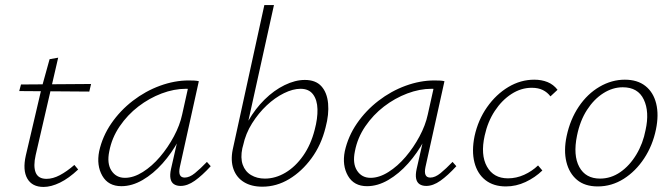

<svg xmlns="http://www.w3.org/2000/svg" viewBox="-20 -731 2658 759"><path d="M152 8Q107 8 88 -25Q69 -58 82 -116L145 -385L176 -497L210 -503L121 -118Q111 -74 121 -49Q131 -24 164 -24Q189 -24 216.5 -38.5Q244 -53 274 -79L289 -61Q252 -26 217 -9Q182 8 152 8ZM56 -371 63 -397 340 -399 333 -369Z M460 5Q408 5 384.5 -36Q361 -77 372 -133Q385 -192 420 -243Q455 -294 505 -332.5Q555 -371 612.5 -392Q670 -413 726 -413Q738 -413 748 -412.5Q758 -412 766 -410L691 -71Q682 -29 710 -29Q729 -29 750.5 -46.5Q772 -64 798 -91L813 -74Q779 -37 750 -16.5Q721 4 694 4Q678 4 667.5 -3Q657 -10 654 -25Q651 -40 656 -63L697 -243L724 -277Q713 -226 686 -176Q659 -126 622.5 -85Q586 -44 544 -19.5Q502 5 460 5ZM474 -28Q508 -28 544.5 -51Q581 -74 612.5 -111Q644 -148 667.5 -192Q691 -236 700 -278L726 -395L746 -378Q741 -379 732 -379.5Q723 -380 715 -380Q668 -380 619 -361.5Q570 -343 527 -310Q484 -277 453 -231.5Q422 -186 412 -133Q402 -85 420.5 -56.5Q439 -28 474 -28Z M1017 7Q974 7 944.5 -11Q915 -29 903 -62.5Q891 -96 900 -140L1025 -711H1063L962 -254Q989 -301 1026 -337.5Q1063 -374 1105 -394.5Q1147 -415 1185 -415Q1228 -415 1250.5 -390Q1273 -365 1277 -322Q1281 -279 1267 -227Q1250 -158 1211.5 -105.5Q1173 -53 1123 -23Q1073 7 1017 7ZM938 -145Q930 -107 939.5 -80Q949 -53 972.5 -39Q996 -25 1027 -25Q1069 -25 1108.5 -48.5Q1148 -72 1178.5 -115.5Q1209 -159 1224 -218Q1236 -263 1235 -299.5Q1234 -336 1217.5 -358Q1201 -380 1168 -380Q1138 -380 1102.5 -362.5Q1067 -345 1034.5 -314.5Q1002 -284 976.5 -243.5Q951 -203 941 -156Z M1431 5Q1379 5 1355.5 -36Q1332 -77 1343 -133Q1356 -192 1391 -243Q1426 -294 1476 -332.5Q1526 -371 1583.5 -392Q1641 -413 1697 -413Q1709 -413 1719 -412.5Q1729 -412 1737 -410L1662 -71Q1653 -29 1681 -29Q1700 -29 1721.5 -46.5Q1743 -64 1769 -91L1784 -74Q1750 -37 1721 -16.5Q1692 4 1665 4Q1649 4 1638.5 -3Q1628 -10 1625 -25Q1622 -40 1627 -63L1668 -243L1695 -277Q1684 -226 1657 -176Q1630 -126 1593.5 -85Q1557 -44 1515 -19.5Q1473 5 1431 5ZM1445 -28Q1479 -28 1515.5 -51Q1552 -74 1583.5 -111Q1615 -148 1638.5 -192Q1662 -236 1671 -278L1697 -395L1717 -378Q1712 -379 1703 -379.5Q1694 -380 1686 -380Q1639 -380 1590 -361.5Q1541 -343 1498 -310Q1455 -277 1424 -231.5Q1393 -186 1383 -133Q1373 -85 1391.5 -56.5Q1410 -28 1445 -28Z M1980 6Q1931 6 1899 -19Q1867 -44 1855.5 -89Q1844 -134 1856 -193Q1870 -257 1905.5 -307.5Q1941 -358 1989.5 -387Q2038 -416 2092 -416Q2121 -416 2144.5 -406.5Q2168 -397 2184 -376L2156 -350Q2144 -366 2126 -375Q2108 -384 2082 -384Q2040 -384 2002 -359.5Q1964 -335 1936 -292.5Q1908 -250 1896 -195Q1879 -119 1905 -72.5Q1931 -26 1988 -26Q2021 -26 2052 -40Q2083 -54 2107 -77L2124 -57Q2095 -29 2057.5 -11.5Q2020 6 1980 6Z M2343 6Q2292 6 2261 -20Q2230 -46 2219 -91Q2208 -136 2220 -193Q2234 -259 2268 -309.5Q2302 -360 2350 -388Q2398 -416 2450 -416Q2500 -416 2531.5 -391Q2563 -366 2574 -321.5Q2585 -277 2573 -219Q2560 -156 2526.5 -105Q2493 -54 2445.5 -24Q2398 6 2343 6ZM2352 -25Q2395 -25 2432 -50.5Q2469 -76 2495.5 -120Q2522 -164 2532 -217Q2548 -289 2525 -337.5Q2502 -386 2442 -386Q2402 -386 2365 -362.5Q2328 -339 2300.5 -296.5Q2273 -254 2261 -195Q2245 -117 2270 -71Q2295 -25 2352 -25Z"/></svg>

Font: Ysabeau Office ExtraLight
Style: Italic
Weight: 250
Italic angle: -12°
Designer: Christian Thalmann (Catharsis Fonts)
Version: Version 2.001;gftools[0.9.30]; featfreeze: tnum,lnum,ss02